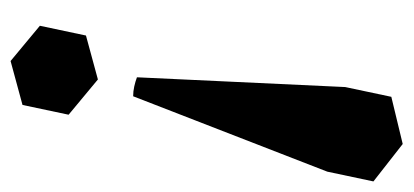

<svg xmlns="http://www.w3.org/2000/svg" viewBox="-224 -526 763 354"><g transform="rotate(90 157.0 -348.5)"><path d="M245 -710 314 -656 296 -571 157 -213Q148 -213 139 -215Q130 -217 122 -220L140 -604L158 -689ZM126 -148 191 -94 173 -9 92 13 27 -41 45 -126Z"/></g></svg>

Font: Poltawski Nowy
Style: Bold Italic
Weight: 700
Italic angle: -12°
Designer: Adam Pótawski, Mateusz Machalski, Borys Kosmynka, Ania Wieluska
Foundry: Capitalics.wtf
Version: Version 1.001;gftools[0.9.25]